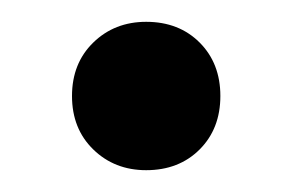

<svg xmlns="http://www.w3.org/2000/svg" viewBox="-20 -142 269 176"><path d="M46 -54Q46 -84 65.5 -103Q85 -122 114 -122Q144 -122 163 -103Q182 -84 182 -54Q182 -24 163 -5Q144 14 114 14Q85 14 65.5 -5Q46 -24 46 -54Z"/></svg>

Font: Space Grotesk Frontify
Style: Regular
Weight: 400
Designer: Florian Karsten
Version: Version 2.000